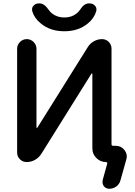

<svg xmlns="http://www.w3.org/2000/svg" viewBox="-20 -987 804 1144"><path d="M644.5 -127.9Q644.5 -118.2 654.3 -118.2H669.9Q702.1 -118.2 721.7 -92.8Q735.4 -75.2 735.4 -54.7Q735.4 -45.9 732.4 -36.1L698.2 85.9Q692.4 109.4 673.8 123.5Q655.3 137.7 630.9 137.7Q611.3 137.7 598.6 122.1Q590.8 110.4 590.8 97.7Q590.8 91.8 591.8 85.9L619.1 -12.7Q619.1 -15.6 617.2 -18.6Q615.2 -21.5 611.3 -21.5Q578.1 -21.5 554.2 -45.4Q530.3 -69.3 530.3 -102.5V-546.9Q530.3 -548.8 528.3 -549.3Q526.4 -549.8 525.4 -548.8L225.6 -69.3Q210.9 -46.9 188 -34.2Q165 -21.5 138.7 -21.5Q115.2 -21.5 98.6 -38.1Q82 -54.7 82 -78.1V-696.3Q82 -719.7 99.1 -736.8Q116.2 -753.9 139.6 -753.9Q163.1 -753.9 180.2 -736.8Q197.3 -719.7 197.3 -696.3V-227.5Q197.3 -225.6 199.2 -225.1Q201.2 -224.6 202.1 -225.6L502.9 -706.1Q516.6 -728.5 539.6 -741.2Q562.5 -753.9 587.9 -753.9Q611.3 -753.9 627.9 -737.3Q644.5 -720.7 644.5 -697.3ZM171.9 -920.9Q170.9 -926.8 170.9 -931.6Q170.9 -943.4 179.7 -953.1Q192.4 -966.8 211.9 -966.8H215.8Q244.1 -966.8 270.5 -927.7Q278.3 -916 291 -906.2Q321.3 -882.8 363.8 -882.8Q406.2 -882.8 435.5 -906.2Q448.2 -916 456.1 -927.7Q480.5 -966.8 509.8 -966.8H513.7Q533.2 -966.8 545.9 -953.1Q554.7 -943.4 554.7 -930.7Q554.7 -926.8 553.7 -920.9Q541 -877.9 503.9 -847.7Q448.2 -800.8 363.3 -800.8Q278.3 -800.8 222.7 -847.7Q184.6 -877.9 171.9 -920.9Z"/></svg>

Font: Gen Jyuu GothicX Medium
Style: Regular
Weight: 500
Designer: Ryoko NISHIZUKA (kana &amp; ideographs); Paul D. Hunt (Latin, Greek &amp; Cyrillic); Wenlong ZHANG (bopomofo); Sandoll C
Version: Version 1.058.20140828